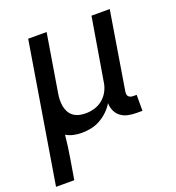

<svg xmlns="http://www.w3.org/2000/svg" viewBox="-139 -627 872 949"><g transform="rotate(-20 297.0 -152.5)"><path d="M-6 215 115 -520H212L162 -217Q159 -200 158.5 -182.5Q158 -165 161 -148.5Q164 -132 172 -117.5Q180 -103 193 -93.5Q206 -84 222.5 -80Q239 -76 257 -76Q280 -76 304 -83Q328 -90 347.5 -106.5Q367 -123 378.5 -145.5Q390 -168 393 -192L448 -520H544L477 -111Q476 -104 476.5 -97Q477 -90 481.5 -85Q486 -80 492.5 -78Q499 -76 506 -76H524V8H492Q470 8 449 3.5Q428 -1 411.5 -13Q395 -25 386 -44.5Q377 -64 377 -86Q364 -64 344.5 -45.5Q325 -27 302.5 -14.5Q280 -2 255 3Q230 8 206 8Q184 8 163 3.5Q142 -1 124 -12Q121 18 117 48Q113 78 108 107L90 215Z"/></g></svg>

Font: Iosevka SS04 Md Ex Obl
Style: Regular
Weight: 500
Width: 7
Italic angle: -9°
Monospace: yes
Designer: Belleve Invis
Foundry: Belleve Invis
Version: Version 19.0.0; ttfautohint (v1.8.4)